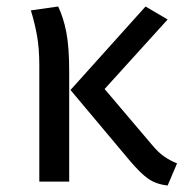

<svg xmlns="http://www.w3.org/2000/svg" viewBox="-20 -559 565 591"><path d="M193 -339V0H101V-357Q101 -410 94 -449Q87 -488 75 -527L159 -539Q175 -506 184 -460.5Q193 -415 193 -339ZM302 -285 448 -113Q467 -90 485 -77.5Q503 -65 525 -56L496 12Q460 8 436 -9Q412 -26 379 -65L197 -282L428 -539L496 -499Z"/></svg>

Font: Fira Sans
Style: Regular
Weight: 400
Designer: bBox Type GmbH & Carrois Corporate GbR & Edenspiekermann AG
Foundry: bBox Type GmbH & Carrois Corporate GbR & Edenspiekermann AG
Version: Version 4.301